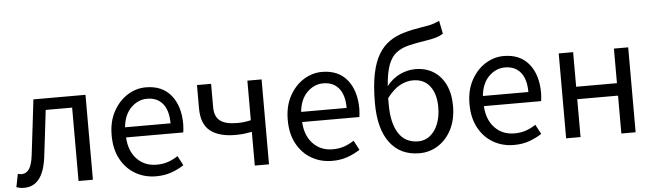

<svg xmlns="http://www.w3.org/2000/svg" viewBox="-50 -1013 4164 1223"><g transform="rotate(-5 2032.0 -401.5)"><path d="M61 13.2Q45.4 13.2 34.2 11Q22.9 8.8 11.2 4.9L27.8 -79.1Q34.2 -77.6 39.8 -76.4Q45.4 -75.2 53.2 -75.2Q82 -75.2 100.6 -102.5Q119.1 -129.9 126 -189.9Q136.7 -278.3 147.2 -366.7Q157.7 -455.1 168 -543H501V0H409.2V-469.2H240.2Q231 -394 222.4 -318.4Q213.9 -242.7 204.1 -167Q180.2 13.2 61 13.2Z M904.8 13.2Q832 13.2 773.2 -20.5Q714.4 -54.2 679.4 -117.9Q644.5 -181.6 644.5 -271Q644.5 -359.4 679.7 -423.6Q714.8 -487.8 770.3 -522.5Q825.7 -557.1 887.7 -557.1Q992.2 -557.1 1048.6 -487.8Q1105 -418.5 1105 -301.8Q1105 -287.1 1103.5 -273.9Q1102.1 -260.7 1100.6 -250H734.9Q739.3 -163.1 788.3 -111.6Q837.4 -60.1 914.6 -60.1Q954.6 -60.1 987.3 -71.3Q1020 -82.5 1050.8 -103L1083 -42Q1047.4 -18.6 1003.4 -2.7Q959.5 13.2 904.8 13.2ZM733.9 -314.9H1024.9Q1024.9 -397.5 989.3 -440.7Q953.6 -483.9 889.6 -483.9Q832 -483.9 787.1 -439.9Q742.2 -396 733.9 -314.9Z M1536.1 0V-215.8Q1507.3 -210.9 1486.8 -208Q1466.3 -205.1 1429.2 -205.1Q1326.2 -205.1 1270 -249.3Q1213.9 -293.5 1213.9 -394V-543H1304.2V-394Q1304.2 -334 1338.6 -306.9Q1373 -279.8 1447.8 -279.8Q1472.2 -279.8 1492.2 -282.2Q1512.2 -284.7 1536.1 -290V-543H1627V0Z M2030.8 13.2Q1958 13.2 1899.2 -20.5Q1840.3 -54.2 1805.4 -117.9Q1770.5 -181.6 1770.5 -271Q1770.5 -359.4 1805.7 -423.6Q1840.8 -487.8 1896.2 -522.5Q1951.7 -557.1 2013.7 -557.1Q2118.2 -557.1 2174.6 -487.8Q2231 -418.5 2231 -301.8Q2231 -287.1 2229.5 -273.9Q2228 -260.7 2226.6 -250H1860.8Q1865.2 -163.1 1914.3 -111.6Q1963.4 -60.1 2040.5 -60.1Q2080.6 -60.1 2113.3 -71.3Q2146 -82.5 2176.8 -103L2209 -42Q2173.3 -18.6 2129.4 -2.7Q2085.4 13.2 2030.8 13.2ZM1859.9 -314.9H2150.9Q2150.9 -397.5 2115.2 -440.7Q2079.6 -483.9 2015.6 -483.9Q1958 -483.9 1913.1 -439.9Q1868.2 -396 1859.9 -314.9Z M2588.9 13.2Q2466.8 13.2 2399.9 -75.7Q2333 -164.6 2333 -329.1Q2333 -439.5 2348.4 -515.1Q2363.8 -590.8 2393.1 -639.6Q2422.4 -688.5 2463.9 -717Q2505.4 -745.6 2558.1 -760.7Q2610.8 -775.9 2672.9 -785.2Q2703.1 -789.6 2721.7 -793.7Q2740.2 -797.9 2754.6 -803.2Q2769 -808.6 2786.1 -815.9L2802.7 -732.9Q2781.7 -718.8 2753.7 -710.9Q2725.6 -703.1 2691.9 -698.2Q2626.5 -688.5 2578.6 -676.5Q2530.8 -664.6 2498.8 -639.2Q2466.8 -613.8 2448.5 -564.5Q2430.2 -515.1 2423.8 -430.2Q2460 -476.6 2508.5 -499.8Q2557.1 -522.9 2608.9 -522.9Q2672.9 -522.9 2722.2 -492.7Q2771.5 -462.4 2799.3 -405.5Q2827.1 -348.6 2827.1 -269Q2827.1 -182.6 2794.9 -119.4Q2762.7 -56.2 2708.5 -21.5Q2654.3 13.2 2588.9 13.2ZM2419.9 -354V-312Q2419.9 -193.4 2462.4 -128.2Q2504.9 -63 2587.9 -63Q2629.9 -63 2662.6 -88.9Q2695.3 -114.7 2714.1 -161.1Q2732.9 -207.5 2732.9 -269Q2732.9 -353 2695.1 -403.1Q2657.2 -453.1 2585.9 -453.1Q2546.4 -453.1 2504.6 -431.6Q2462.9 -410.2 2419.9 -354Z M3192.9 13.2Q3120.1 13.2 3061.3 -20.5Q3002.4 -54.2 2967.5 -117.9Q2932.6 -181.6 2932.6 -271Q2932.6 -359.4 2967.8 -423.6Q3002.9 -487.8 3058.3 -522.5Q3113.8 -557.1 3175.8 -557.1Q3280.3 -557.1 3336.7 -487.8Q3393.1 -418.5 3393.1 -301.8Q3393.1 -287.1 3391.6 -273.9Q3390.1 -260.7 3388.7 -250H3022.9Q3027.3 -163.1 3076.4 -111.6Q3125.5 -60.1 3202.6 -60.1Q3242.7 -60.1 3275.4 -71.3Q3308.1 -82.5 3338.9 -103L3371.1 -42Q3335.4 -18.6 3291.5 -2.7Q3247.6 13.2 3192.9 13.2ZM3022 -314.9H3313Q3313 -397.5 3277.3 -440.7Q3241.7 -483.9 3177.7 -483.9Q3120.1 -483.9 3075.2 -439.9Q3030.3 -396 3022 -314.9Z M3526.9 0V-543H3619.1V-321.8H3879.9V-543H3971.2V0H3879.9V-242.2H3619.1V0Z"/></g></svg>

Font: Source Han Sans CN
Style: Regular
Weight: 400
Designer: Ryoko NISHIZUKA  (kana, bopomofo & ideographs); Paul D. Hunt (Latin, Greek & Cyrillic); Sandoll Communications , Soo-you
Foundry: Adobe
Version: Version 2.004;hotconv 1.0.118;makeotfexe 2.5.65603